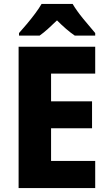

<svg xmlns="http://www.w3.org/2000/svg" viewBox="-20 -950 548 970"><path d="M461 0H74V-714H461V-578H238V-438H445V-302H238V-137H461ZM347 -930Q367 -896 400.5 -855Q434 -814 461 -783V-770H358Q336 -785 314 -804Q292 -823 268 -847Q243 -823 222 -804Q201 -785 180 -770H76V-783Q93 -802 115 -828Q137 -854 157.5 -881.5Q178 -909 190 -930Z"/></svg>

Font: Noto Sans Khmer UI SemiCondensed ExtraBold
Style: Regular
Weight: 800
Width: 4
Designer: Danh Hong and the Monotype Design Team
Foundry: Monotype Imaging Inc.
Version: Version 2.002; ttfautohint (v1.8.4.7-5d5b)